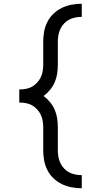

<svg xmlns="http://www.w3.org/2000/svg" viewBox="-20 -853 540 1026"><path d="M417 153Q390 153 363 148Q336 143 311 131Q286 119 266 100Q246 81 233.5 56.5Q221 32 216 5Q211 -22 211 -50V-173Q211 -190 208 -207.5Q205 -225 197.5 -240.5Q190 -256 178 -269Q166 -282 150.5 -290.5Q135 -299 117.5 -302Q100 -305 83 -305V-375Q100 -375 117.5 -378Q135 -381 150.5 -389.5Q166 -398 178 -411Q190 -424 197.5 -439.5Q205 -455 208 -472.5Q211 -490 211 -507V-630Q211 -658 216 -685Q221 -712 233.5 -736.5Q246 -761 266 -780Q286 -799 311 -811Q336 -823 363 -828Q390 -833 417 -833V-763Q400 -763 382.5 -759.5Q365 -756 349.5 -748Q334 -740 322 -727Q310 -714 302.5 -698Q295 -682 292 -665Q289 -648 289 -630V-507Q289 -483 285.5 -459.5Q282 -436 272.5 -414Q263 -392 247.5 -373Q232 -354 213 -340Q232 -326 247.5 -307Q263 -288 272.5 -266Q282 -244 285.5 -220.5Q289 -197 289 -173V-50Q289 -32 292 -15Q295 2 302.5 18Q310 34 322 47Q334 60 349.5 68Q365 76 382.5 79.5Q400 83 417 83V153Z"/></svg>

Font: Iosevka SS04
Style: Regular
Weight: 400
Monospace: yes
Designer: Belleve Invis
Foundry: Belleve Invis
Version: Version 19.0.0; ttfautohint (v1.8.4)